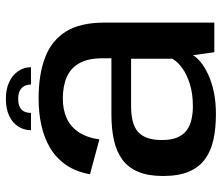

<svg xmlns="http://www.w3.org/2000/svg" viewBox="-71 -679 756 654"><g transform="rotate(-90 307.0 -352.0)"><path d="M245.5 5.5Q287.5 5.5 321.2 -1.8Q355 -9 380.5 -21Q406 -33 422.5 -46.5Q439 -60 446 -73L456 0H557V-375Q557 -456 527 -504.8Q497 -553.5 439.2 -576Q381.5 -598.5 298 -598.5Q249.5 -598.5 206.8 -589Q164 -579.5 129.8 -559Q95.5 -538.5 72.2 -505Q49 -471.5 40.5 -423.5L159 -391.5Q166 -437 185.5 -464.5Q205 -492 233.8 -504Q262.5 -516 298.5 -516Q341 -516 371.8 -502.5Q402.5 -489 419 -459.2Q435.5 -429.5 435.5 -381V-350.5H244Q195 -350.5 156 -341.8Q117 -333 90 -313Q63 -293 48.8 -259.2Q34.5 -225.5 34.5 -175Q34.5 -122 49.2 -87Q64 -52 91.8 -31.8Q119.5 -11.5 158.2 -3Q197 5.5 245.5 5.5ZM272 -73Q248 -73 227 -77.8Q206 -82.5 190.2 -94Q174.5 -105.5 165.8 -126Q157 -146.5 157 -179Q157 -211.5 165.8 -232.2Q174.5 -253 190 -264Q205.5 -275 226.8 -279.2Q248 -283.5 272.5 -283.5H434V-143.5Q425 -126 402.8 -109.8Q380.5 -93.5 347.5 -83.2Q314.5 -73 272 -73ZM298 -710Q263 -710 239 -698.5Q215 -687 202.8 -667.5Q190.5 -648 190.5 -624.5H249.5Q249.5 -637.5 254 -647.2Q258.5 -657 269 -662.5Q279.5 -668 298 -668Q314.5 -668 325 -662.5Q335.5 -657 340.8 -647.2Q346 -637.5 346 -624.5H405Q405 -648 392 -667.5Q379 -687 355 -698.5Q331 -710 298 -710Z"/></g></svg>

Font: Anybody Thin Medium
Style: Regular
Weight: 500
Version: Version 1.113;gftools[0.9.25]